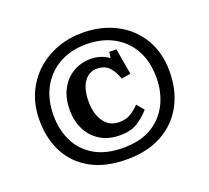

<svg xmlns="http://www.w3.org/2000/svg" viewBox="-117 -808 1054 968"><g transform="rotate(-20 410.5 -323.5)"><path d="M410 15Q294 15 216 -28.5Q138 -72 99 -147.5Q60 -223 60 -320Q60 -399 88 -462.5Q116 -526 165 -570.5Q214 -615 277.5 -638.5Q341 -662 412 -662Q514 -662 593 -620.5Q672 -579 716.5 -504.5Q761 -430 761 -330Q761 -227 718.5 -149Q676 -71 597.5 -28Q519 15 410 15ZM412 -46Q504 -46 565 -83Q626 -120 657 -183Q688 -246 688 -323Q688 -410 653 -472Q618 -534 556 -567.5Q494 -601 412 -601Q330 -601 267.5 -566.5Q205 -532 170 -468.5Q135 -405 135 -318Q135 -242 165.5 -180Q196 -118 257.5 -82Q319 -46 412 -46ZM419 -111Q355 -111 311 -138.5Q267 -166 244 -212.5Q221 -259 221 -316Q221 -381 246 -428Q271 -475 313.5 -499.5Q356 -524 408 -524Q440 -524 465.5 -514Q491 -504 504 -493L509 -525H547L571 -385L522 -377Q506 -422 482.5 -444.5Q459 -467 421 -467Q378 -467 351.5 -430Q325 -393 325 -323Q325 -259 354 -217Q383 -175 436 -175Q472 -175 496.5 -189.5Q521 -204 545 -229L577 -190Q547 -156 511 -133.5Q475 -111 419 -111Z"/></g></svg>

Font: Literata SemiBold
Style: Regular
Weight: 600
Designer: Latin by Veronika Burian and Jose Scaglione. Greek by Irene Vlachou. Cyrillic by Vera Evstafieva.
Foundry: TypeTogether
Version: Version 3.103; ttfautohint (v1.8.4.7-5d5b);gftools[0.9.29]